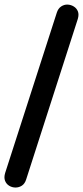

<svg xmlns="http://www.w3.org/2000/svg" viewBox="-29 -774 371 859"><path d="M88 29Q82 48 69 56.5Q56 65 40.5 65Q25 65 12 57Q-1 49 -6.5 34.5Q-12 20 -6 0L225 -717Q231 -736 244.5 -745Q258 -754 273 -753.5Q288 -753 301 -745Q314 -737 319.5 -723Q325 -709 319 -689Z"/></svg>

Font: Nunito
Style: Bold
Weight: 700
Designer: Vernon Adams
Foundry: Vernon Adams
Version: Version 3.602